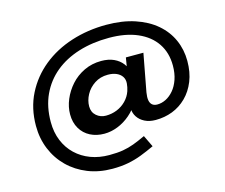

<svg xmlns="http://www.w3.org/2000/svg" viewBox="-121 -888 1436 1228"><g transform="rotate(-15 597.5 -274.0)"><path d="M479 176Q390 176 316.5 146.5Q243 117 189 64Q135 11 105.5 -60.5Q76 -132 76 -215Q76 -332 123.5 -426Q171 -520 253.5 -587Q336 -654 445 -689Q554 -724 677 -724Q783 -724 865.5 -696.5Q948 -669 1004.5 -620.5Q1061 -572 1090 -507Q1119 -442 1119 -367Q1119 -292 1095.5 -233.5Q1072 -175 1031 -134.5Q990 -94 938 -74Q886 -54 827 -54Q785 -54 754.5 -69.5Q724 -85 707.5 -110.5Q691 -136 691 -164Q691 -179 693.5 -193.5Q696 -208 698 -223L723 -199Q697 -155 659.5 -122.5Q622 -90 577 -72Q532 -54 487 -54Q435 -54 394 -75Q353 -96 329.5 -136Q306 -176 306 -230Q306 -279 326.5 -328Q347 -377 383.5 -418Q420 -459 472 -484Q524 -509 586 -509Q634 -509 669 -493Q704 -477 725.5 -449Q747 -421 752 -386L718 -329L745 -490H861L814 -239Q809 -208 812.5 -188Q816 -168 828.5 -157.5Q841 -147 862 -147Q891 -147 919 -161Q947 -175 970.5 -202.5Q994 -230 1008 -270.5Q1022 -311 1022 -362Q1022 -447 980.5 -509Q939 -571 860.5 -605Q782 -639 672 -639Q562 -639 470.5 -610.5Q379 -582 313 -527.5Q247 -473 210.5 -394.5Q174 -316 174 -215Q174 -146 197 -90.5Q220 -35 261.5 4.5Q303 44 359 65Q415 86 482 86Q536 86 573.5 79.5Q611 73 646 60Q681 47 726 26L763 103Q716 125 673 141.5Q630 158 583.5 167Q537 176 479 176ZM526 -163Q565 -163 599.5 -177Q634 -191 660 -217.5Q686 -244 698 -279Q702 -291 704.5 -303.5Q707 -316 708 -328Q710 -354 697.5 -373Q685 -392 661 -402.5Q637 -413 604 -413Q554 -413 516 -388Q478 -363 457.5 -325Q437 -287 437 -248Q437 -209 463.5 -186Q490 -163 526 -163Z"/></g></svg>

Font: Lexend Peta Medium
Style: Regular
Weight: 500
Designer: Bonnie Shaver-Troup, Thomas Jockin
Foundry: Lexend
Version: Version 1.007